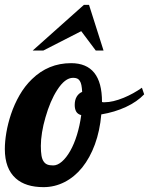

<svg xmlns="http://www.w3.org/2000/svg" viewBox="-40 -770 616 794"><path d="M307.1 -750H328.1L388.2 -561H356L295.9 -641.1L139.2 -561H95.2ZM25.4 -32.2Q-20 -72.3 -20 -153.8Q-20 -184.6 -13.7 -221.9Q-7.3 -259.3 5.4 -297.4Q19.5 -339.4 41 -376.7Q62.5 -414.1 91.8 -442.4Q159.7 -508.8 253.9 -508.8Q381.8 -508.8 381.8 -349.1V-348.1Q384.8 -347.2 386.7 -347.2H393.1Q426.3 -347.2 471.7 -365.7Q511.7 -382.3 546.9 -407.2L556.2 -379.9Q526.9 -349.1 480.7 -327.6Q434.6 -306.2 378.9 -296.9Q373 -229 352.5 -173.1Q332 -117.2 299.8 -77.1Q268.1 -38.1 227.1 -17.1Q186 3.9 140.1 3.9Q65.9 3.9 25.4 -32.2ZM250.5 -146Q266.6 -174.3 278.3 -212.4Q290 -250.5 295.9 -293.9Q281.2 -297.9 275.1 -308.6Q269 -319.3 269 -335.9Q269 -356.4 277.1 -370.1Q285.2 -383.8 299.8 -390.1Q298.8 -407.2 296.6 -418Q294.4 -428.7 290 -435.5Q285.6 -442.4 279.1 -445.3Q272.5 -448.2 262.2 -448.2Q228.5 -448.2 196.3 -397.5Q167.5 -353 147.9 -284.2Q138.7 -252.9 133.8 -222.4Q128.9 -191.9 128.9 -167Q128.9 -142.1 131.6 -126.5Q134.3 -110.8 140.6 -102.1Q146.5 -93.3 155.8 -89.6Q165 -85.9 180.2 -85.9Q197.8 -85.9 216.1 -101.8Q234.4 -117.7 250.5 -146Z"/></svg>

Font: Pattaya
Style: Regular
Weight: 400
Designer: Pablo Impallari / Thai characters Designed by Thanarat Vachiruckul and Suppakit Chalermlarp
Foundry: Pablo Impallari
Version: Version 2.001